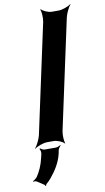

<svg xmlns="http://www.w3.org/2000/svg" viewBox="-132 -826 616 1128"><g transform="rotate(-10 175.5 -262.0)"><path d="M199 -50 339 -700C344 -724 362 -761 374 -774V-776C359 -764 322 -750 299 -750H260C237 -750 206 -764 197 -776L194 -774C200 -761 203 -724 198 -700L58 -50C53 -26 34 11 22 24L23 26C38 14 75 0 98 0H137C160 0 191 14 200 26L202 24C196 11 194 -26 199 -50ZM0 218 40 244C42 245 44 250 44 252L48 251C48 249 50 244 51 242C62 233 72 223 81 212C111 176 142 130 154 75L157 58C159 49 168 37 173 33L171 30C166 34 152 40 144 40H78C68 40 55 33 51 28L47 31C51 36 55 51 53 61L48 82C38 128 22 161 3 190C-3 198 -17 209 -23 211L-22 215C-17 213 -6 213 0 218Z"/></g></svg>

Font: Asimov
Style: EdgeExtremeIt
Weight: 500
Designer: Google
Version: Version 2.000980: 2014